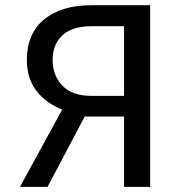

<svg xmlns="http://www.w3.org/2000/svg" viewBox="-20 -732 665 752"><path d="M465.9 0V-275.6H311.8L166.2 0H58.2L223.4 -302.6Q157 -329.9 121.1 -378.2Q85.2 -426.5 85.2 -497.2Q85.2 -600.5 153.1 -656.1Q220.9 -711.6 338.1 -711.6H568.2V0ZM338.1 -356.5H465.9V-629.3H338.1Q262.4 -629.3 224.3 -593.6Q186.1 -557.9 186.1 -497.2Q186.1 -436.4 224.3 -396.5Q262.4 -356.5 338.1 -356.5Z"/></svg>

Font: Interface
Style: Regular
Weight: 400
Designer: Rasmus Andersson
Foundry: rsms
Version: Version 1.8